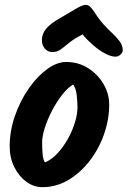

<svg xmlns="http://www.w3.org/2000/svg" viewBox="-20 -785 527 793"><path d="M408 -684Q424 -666 442.5 -649Q461 -632 474 -614.5Q487 -597 487 -577Q487 -569 478 -560Q469 -551 457 -551Q438 -551 413 -564.5Q388 -578 363.5 -599.5Q339 -621 321 -643Q286 -625 266 -608.5Q246 -592 231 -581Q216 -570 197 -570Q177 -570 165 -584.5Q153 -599 153 -619Q153 -646 171 -667Q189 -688 226 -709Q261 -729 290.5 -747Q320 -765 334 -765Q347 -765 357 -752.5Q367 -740 379 -721.5Q391 -703 408 -684ZM431 -353Q431 -292 410 -231.5Q389 -171 351 -121.5Q313 -72 263 -42Q213 -12 155 -12Q119 -12 88.5 -34.5Q58 -57 39 -95Q20 -133 20 -180Q20 -244 41.5 -306Q63 -368 98 -418.5Q133 -469 174 -499Q215 -529 253 -529Q304 -529 344 -503.5Q384 -478 407.5 -438Q431 -398 431 -353ZM282 -436Q260 -423 237.5 -394.5Q215 -366 196 -330Q177 -294 165.5 -258.5Q154 -223 154 -197Q154 -172 156 -148.5Q158 -125 166 -114Q195 -127 219 -153.5Q243 -180 261.5 -213.5Q280 -247 290 -281Q300 -315 300 -342Q300 -361 297 -390.5Q294 -420 282 -436Z"/></svg>

Font: Kalam Variable Light
Style: Regular
Weight: 300
Designer: Lipi Raval, Jonny Pinhorn
Foundry: Indian Type Foundry
Version: Version 3.000